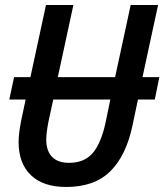

<svg xmlns="http://www.w3.org/2000/svg" viewBox="-20 -734 654 764"><path d="M54 -169Q54 -201 64 -253L82 -338H17L36 -427H101L163 -714H272L210 -427H438L500 -714H609L547 -427H614L596 -338H529L507 -234Q482 -115 419 -52.5Q356 10 243 10Q152 10 103 -37Q54 -84 54 -169ZM400 -246 419 -338H192L173 -251Q164 -204 164 -179Q164 -134 187 -110Q210 -86 255 -86Q315 -86 348.5 -124.5Q382 -163 400 -246Z"/></svg>

Font: Noto Sans UI NarrowMedium
Style: Italic
Weight: 500
Width: 4
Italic angle: -12°
Designer: Monotype Design Team
Foundry: Monotype Imaging Inc.
Version: Version 1.001